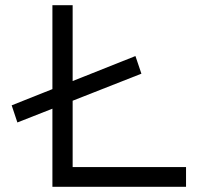

<svg xmlns="http://www.w3.org/2000/svg" viewBox="-20 -720 830 740"><path d="M47 -248 25 -314 502 -504 525 -436ZM182 0V-700H260V-76H697V0Z"/></svg>

Font: Lexend Peta Light
Style: Regular
Weight: 300
Version: Version 1.007